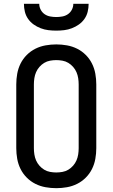

<svg xmlns="http://www.w3.org/2000/svg" viewBox="-20 -975 588 1003"><path d="M274 8Q246 8 218 3Q190 -2 165 -14.5Q140 -27 120 -47Q100 -67 87.5 -92Q75 -117 70 -145Q65 -173 65 -201V-534Q65 -562 70 -590Q75 -618 87.5 -643Q100 -668 120 -688Q140 -708 165 -720.5Q190 -733 218 -738Q246 -743 274 -743Q302 -743 330 -738Q358 -733 383 -720.5Q408 -708 428 -688Q448 -668 460.5 -643Q473 -618 478 -590Q483 -562 483 -534V-201Q483 -173 478 -145Q473 -117 460.5 -92Q448 -67 428 -47Q408 -27 383 -14.5Q358 -2 330 3Q302 8 274 8ZM274 -74Q290 -74 306.5 -77Q323 -80 337 -88.5Q351 -97 362 -109.5Q373 -122 379.5 -137Q386 -152 388.5 -168.5Q391 -185 391 -201V-534Q391 -550 388.5 -566.5Q386 -583 379.5 -598Q373 -613 362 -625.5Q351 -638 337 -646.5Q323 -655 306.5 -658Q290 -661 274 -661Q258 -661 241.5 -658Q225 -655 211 -646.5Q197 -638 186 -625.5Q175 -613 168.5 -598Q162 -583 159.5 -566.5Q157 -550 157 -534V-201Q157 -185 159.5 -168.5Q162 -152 168.5 -137Q175 -122 186 -109.5Q197 -97 211 -88.5Q225 -80 241.5 -77Q258 -74 274 -74ZM274 -815Q253 -815 232.5 -817.5Q212 -820 192.5 -827.5Q173 -835 156 -847Q139 -859 127 -876Q115 -893 110 -913.5Q105 -934 105 -955H185Q185 -939 192.5 -924.5Q200 -910 213 -901Q226 -892 242 -889Q258 -886 274 -886Q290 -886 306 -889Q322 -892 335 -901Q348 -910 355.5 -924.5Q363 -939 363 -955H443Q443 -934 438 -913.5Q433 -893 421 -876Q409 -859 392 -847Q375 -835 355.5 -827.5Q336 -820 315.5 -817.5Q295 -815 274 -815Z"/></svg>

Font: Iosevka Semi-Condensed Medium
Style: Regular
Weight: 500
Monospace: yes
Designer: Belleve Invis
Foundry: Belleve Invis
Version: Version 27.3.5